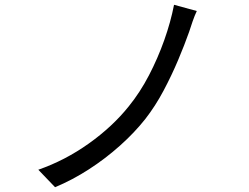

<svg xmlns="http://www.w3.org/2000/svg" viewBox="-20 -765 1040 802"><path d="M802 -719Q793 -700 784.5 -675.5Q776 -651 770 -632Q751 -578 724 -514Q697 -450 663 -386Q629 -322 587 -268Q542 -211 481 -156.5Q420 -102 351 -57.5Q282 -13 210 17L140 -56Q252 -95 351 -165.5Q450 -236 518 -321Q565 -379 602 -450Q639 -521 666 -597Q693 -673 707 -745Z"/></svg>

Font: Go Noto Current
Style: Regular
Weight: 400
Designer: Monotype Design Team
Foundry: Monotype Imaging Inc.
Version: Version 2.007; ttfautohint (v1.8) -l 8 -r 50 -G 200 -x 14 -D